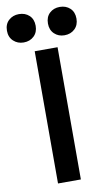

<svg xmlns="http://www.w3.org/2000/svg" viewBox="-154 -953 566 1001"><g transform="rotate(-10 129.0 -452.5)"><path d="M69 0V-700H190V0ZM237 -755Q205 -755 183.5 -775.5Q162 -796 162 -830Q162 -865 183.5 -885Q205 -905 237 -905Q270 -905 291.5 -885Q313 -865 313 -830Q313 -796 291.5 -775.5Q270 -755 237 -755ZM21 -755Q-11 -755 -33 -775.5Q-55 -796 -55 -830Q-55 -865 -33 -885Q-11 -905 21 -905Q54 -905 75.5 -885Q97 -865 97 -830Q97 -796 75.5 -775.5Q54 -755 21 -755Z"/></g></svg>

Font: Space Grotesk SemiBold
Style: Regular
Weight: 600
Designer: Florian Karsten
Foundry: Florian Karsten
Version: Version 2.000